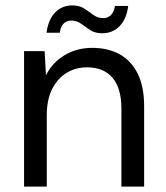

<svg xmlns="http://www.w3.org/2000/svg" viewBox="-20 -690 613 710"><path d="M69 0V-501H145L150 -412Q174 -459 219 -486Q264 -513 321 -513Q379 -513 422 -489.5Q465 -466 489 -418Q513 -370 513 -297V0H429V-288Q429 -364 396 -402.5Q363 -441 302 -441Q259 -441 225.5 -420Q192 -399 172.5 -360Q153 -321 153 -264V0ZM358 -567Q331 -567 313 -579Q295 -591 279.5 -602.5Q264 -614 243 -614Q227 -614 215.5 -603Q204 -592 201 -569H152Q159 -619 184.5 -644.5Q210 -670 247 -670Q274 -670 291.5 -658.5Q309 -647 325 -635Q341 -623 362 -623Q379 -623 390.5 -634.5Q402 -646 405 -668H454Q448 -619 422 -593Q396 -567 358 -567Z"/></svg>

Font: DVN - DM Sans
Style: Regular
Weight: 400
Designer: Colophon Foundry, Jonny Pinhorn
Foundry: Colophon Foundry
Version: Version 4.004;gftools[0.9.30]